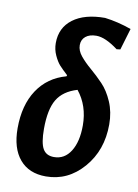

<svg xmlns="http://www.w3.org/2000/svg" viewBox="-82 -762 592 825"><g transform="rotate(10 214.0 -349.5)"><path d="M176 8Q102 8 61.5 -40Q21 -88 21 -175Q21 -276 65 -342.5Q109 -409 189 -431L191 -436Q167 -458 154.5 -472Q142 -486 130.5 -511Q119 -536 119 -564Q119 -631 169.5 -669Q220 -707 309 -707Q366 -700 425 -679L397 -585L381 -583Q325 -625 286 -625Q256 -625 239 -611Q222 -597 222 -573Q222 -549 241 -526Q260 -503 287 -480Q314 -457 341 -429Q368 -401 387 -357Q406 -313 406 -259Q406 -146 339 -69Q272 8 176 8ZM133 -192Q133 -131 147.5 -105.5Q162 -80 196 -80Q242 -80 268.5 -122Q295 -164 295 -235Q295 -321 246 -382Q185 -364 159 -320.5Q133 -277 133 -192Z"/></g></svg>

Font: Alegreya Sans
Style: Bold Italic
Weight: 700
Italic angle: -7°
Designer: Juan Pablo del Peral
Foundry: Huerta Tipografica
Version: Version 2.007